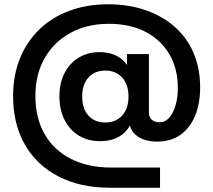

<svg xmlns="http://www.w3.org/2000/svg" viewBox="-20 -718 994 895"><path d="M491 157Q354 157 252.5 104.5Q151 52 96 -44Q41 -140 41 -270Q41 -366 72.5 -444.5Q104 -523 162.5 -580Q221 -637 303 -667.5Q385 -698 484 -698Q580 -698 659 -670.5Q738 -643 795 -592.5Q852 -542 882.5 -470.5Q913 -399 913 -310Q913 -237 890 -180Q867 -123 822.5 -90.5Q778 -58 712 -58Q655 -58 619 -84Q583 -110 581 -162L596 -157Q580 -110 541.5 -85Q503 -60 447 -60Q390 -60 347.5 -86Q305 -112 281 -159Q257 -206 257 -268Q257 -330 280.5 -376.5Q304 -423 346.5 -449Q389 -475 444 -475Q499 -475 537.5 -449.5Q576 -424 587 -379L572 -361V-466H674V-196Q674 -171 688 -159.5Q702 -148 723 -148Q750 -148 769 -169.5Q788 -191 798.5 -227.5Q809 -264 809 -307Q809 -400 768.5 -467Q728 -534 656.5 -570.5Q585 -607 487 -607Q386 -607 309 -565Q232 -523 188.5 -447.5Q145 -372 145 -271Q145 -168 188 -93Q231 -18 310.5 22.5Q390 63 498 63H726V157ZM471 -147Q520 -147 549.5 -179.5Q579 -212 579 -268Q579 -324 549.5 -356.5Q520 -389 471 -389Q421 -389 392 -356.5Q363 -324 363 -268Q363 -212 392 -179.5Q421 -147 471 -147Z"/></svg>

Font: TikTok Sans 24pt SemiBold
Style: Regular
Weight: 600
Version: Version 4.000